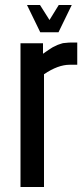

<svg xmlns="http://www.w3.org/2000/svg" viewBox="-20 -748 334 768"><path d="M266 -578H289V-489H259Q212 -489 156 -451V0H62V-575H152V-533Q155 -535 163.5 -541Q172 -547 174.5 -548.5Q177 -550 184.5 -555Q192 -560 195 -561Q198 -562 204.5 -565.5Q211 -569 215 -570Q219 -571 225.5 -573.5Q232 -576 238 -576Q256 -578 266 -578ZM141 -619 88 -728H140L178 -668L215 -728H267L214 -619Z"/></svg>

Font: Khand Medium
Style: Regular
Weight: 500
Designer: Devanagari: Sanchit Sawaria, Jyotish Sonowal; Latin: Satya Rajpurohit
Foundry: Indian Type Foundry
Version: Version 1.100;PS 1.0;hotconv 1.0.78;makeotf.lib2.5.61930; tt